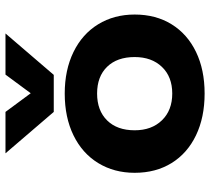

<svg xmlns="http://www.w3.org/2000/svg" viewBox="-53 -698 766 700"><g transform="rotate(-90 330.0 -348.0)"><path d="M121 -711H272L340 -619L408 -711H558L407 -535H272ZM50 -240Q50 -315 85.5 -373Q121 -431 186.5 -463Q252 -495 339 -495Q425 -495 490.5 -463Q556 -431 591.5 -373Q627 -315 627 -240Q627 -163 591.5 -105.5Q556 -48 491 -16.5Q426 15 339 15Q252 15 186.5 -16.5Q121 -48 85.5 -105.5Q50 -163 50 -240ZM472 -240Q472 -304 436.5 -340.5Q401 -377 339 -377Q277 -377 241 -340.5Q205 -304 205 -240Q205 -178 241.5 -140.5Q278 -103 339 -103Q400 -103 436 -140.5Q472 -178 472 -240Z"/></g></svg>

Font: Prompt SemiBold
Style: Regular
Weight: 600
Designer: Katatrad Team
Foundry: CadsonDemak
Version: Version 1.001